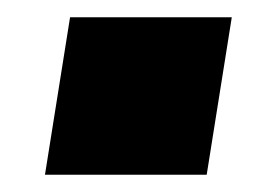

<svg xmlns="http://www.w3.org/2000/svg" viewBox="-20 -383 312 222"><path d="M32 -181 61 -363H248L219 -181Z"/></svg>

Font: Nunito Sans 10pt SemiCondensed Black
Style: Italic
Weight: 900
Width: 4
Italic angle: -9°
Designer: Vernon Adams
Foundry: Vernon Adams
Version: Version 3.101;gftools[0.9.27]